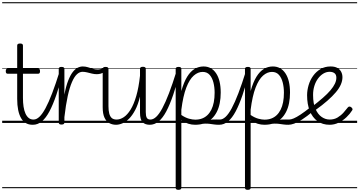

<svg xmlns="http://www.w3.org/2000/svg" viewBox="-20 -1130 3303 1765"><path d="M280 17Q244 17 217.5 1.5Q191 -14 173.5 -44.5Q156 -75 147 -119Q138 -163 138 -221V-452H52Q42 -452 37.5 -457.5Q33 -463 33 -476Q33 -488 37.5 -494Q42 -500 52 -500H138V-711Q138 -721 144.5 -725.5Q151 -730 165 -730Q178 -730 184.5 -725.5Q191 -721 191 -711V-500H329Q339 -500 343.5 -494Q348 -488 348 -476Q348 -463 343.5 -457.5Q339 -452 329 -452H191V-230Q191 -186 196.5 -149.5Q202 -113 214 -86.5Q226 -60 244 -45.5Q262 -31 287 -31Q297 -31 302 -23.5Q307 -16 306.5 -7Q306 2 299.5 9.5Q293 17 280 17ZM0 590H388V600H0ZM0 -20H388V0H0ZM0 -505H388V-500H0ZM0 -1110H388V-1100H0Z M282 17Q272 17 266.5 9.5Q261 2 261.5 -7Q262 -16 269 -23.5Q276 -31 289 -31Q315 -31 342 -56Q369 -81 398 -134.5Q427 -188 459.5 -273Q492 -358 529 -477Q532 -487 540.5 -488.5Q549 -490 556 -485Q563 -480 560 -469Q529 -349 498 -258Q467 -167 434.5 -106Q402 -45 364.5 -14Q327 17 282 17ZM388 590V600ZM388 -20V0ZM388 -505V-500ZM388 -1110V-1100Z M545 15Q532 15 526 10.5Q520 6 520 -4V-496Q520 -506 526 -510.5Q532 -515 545 -515Q559 -515 565.5 -510.5Q572 -506 572 -496V-260Q587 -339 607 -389.5Q627 -440 649 -468Q671 -496 694 -507.5Q717 -519 741 -519Q752 -519 757 -511.5Q762 -504 761.5 -494.5Q761 -485 755.5 -477.5Q750 -470 739 -470Q712 -470 687.5 -447.5Q663 -425 641.5 -375.5Q620 -326 602.5 -246.5Q585 -167 572 -53V-4Q572 6 565.5 10.5Q559 15 545 15ZM388 590H792V600H388ZM388 -20H792V0H388ZM388 -505H792V-500H388ZM388 -1110H792V-1100H388Z M870 -448Q847 -448 825 -453.5Q803 -459 781 -464.5Q759 -470 737 -470Q727 -470 722 -477.5Q717 -485 717 -494.5Q717 -504 722.5 -511.5Q728 -519 740 -519Q766 -519 788 -512Q810 -505 832 -498Q854 -491 878 -491Q890 -491 902.5 -494Q915 -497 927 -503Q936 -508 942.5 -502Q949 -496 950 -486.5Q951 -477 943 -472Q924 -458 906 -453Q888 -448 870 -448ZM792 590V600ZM792 -20V0ZM792 -505V-500ZM792 -1110V-1100Z M1047 17Q1014 17 986 2.5Q958 -12 941 -47.5Q924 -83 924 -145V-496Q924 -506 930.5 -510.5Q937 -515 950 -515Q964 -515 970.5 -510.5Q977 -506 977 -496V-155Q977 -113 984.5 -85.5Q992 -58 1008 -44.5Q1024 -31 1052 -31Q1085 -31 1118 -53Q1151 -75 1180.5 -122.5Q1210 -170 1232.5 -247Q1255 -324 1267 -434V-497Q1267 -507 1273.5 -511.5Q1280 -516 1294 -516Q1307 -516 1313.5 -511.5Q1320 -507 1320 -497V-99Q1320 -65 1329 -48Q1338 -31 1363 -31Q1373 -31 1377.5 -23.5Q1382 -16 1381.5 -7Q1381 2 1375 9.5Q1369 17 1357 17Q1337 17 1320 11.5Q1303 6 1291 -6.5Q1279 -19 1273 -40.5Q1267 -62 1267 -94V-242Q1249 -168 1222.5 -118Q1196 -68 1166 -38.5Q1136 -9 1105 4Q1074 17 1047 17ZM792 590H1463V600H792ZM792 -20H1463V0H792ZM792 -505H1463V-500H792ZM792 -1110H1463V-1100H792Z M1356 17Q1346 17 1340.5 9.5Q1335 2 1335.5 -7Q1336 -16 1343 -23.5Q1350 -31 1363 -31Q1389 -31 1416 -56Q1443 -81 1472 -134.5Q1501 -188 1533.5 -273Q1566 -358 1603 -477Q1606 -487 1614.5 -488.5Q1623 -490 1630 -485Q1637 -480 1634 -469Q1603 -349 1572 -258Q1541 -167 1508.5 -106Q1476 -45 1438.5 -14Q1401 17 1356 17ZM1462 590V600ZM1462 -20V0ZM1462 -505V-500ZM1462 -1110V-1100Z M1993 17Q1968 17 1947.5 14Q1927 11 1907.5 8.5Q1888 6 1864.5 6.5Q1841 7 1808 14L1838 -15Q1865 -23 1889.5 -26.5Q1914 -30 1934.5 -31Q1955 -32 1972 -31.5Q1989 -31 2000 -31Q2009 -31 2013 -23.5Q2017 -16 2015.5 -7Q2014 2 2008 9.5Q2002 17 1993 17ZM1620 615Q1607 615 1601 610.5Q1595 606 1595 596V-496Q1595 -506 1601.5 -510.5Q1608 -515 1622 -515Q1635 -515 1641 -510.5Q1647 -506 1647 -496V-293Q1670 -375 1700.5 -424.5Q1731 -474 1769 -496.5Q1807 -519 1851 -519Q1925 -519 1967 -455.5Q2009 -392 2009 -279Q2009 -227 2000 -181.5Q1991 -136 1972 -99.5Q1953 -63 1925 -37Q1897 -11 1859.5 3Q1822 17 1774 17Q1742 17 1711.5 7.5Q1681 -2 1647 -24V596Q1647 606 1640.5 610.5Q1634 615 1620 615ZM1647 -73Q1684 -48 1717 -39Q1750 -30 1775 -30Q1809 -30 1837 -40.5Q1865 -51 1886.5 -71.5Q1908 -92 1923 -122Q1938 -152 1945.5 -191Q1953 -230 1953 -278Q1953 -328 1942 -371.5Q1931 -415 1907 -442Q1883 -469 1843 -469Q1800 -469 1761 -435Q1722 -401 1692.5 -324.5Q1663 -248 1647 -121ZM1463 590H2100V600H1463ZM1463 -20H2100V0H1463ZM1463 -505H2100V-500H1463ZM1463 -1110H2100V-1100H1463Z M1994 17Q1984 17 1978.5 9.5Q1973 2 1973.5 -7Q1974 -16 1981 -23.5Q1988 -31 2001 -31Q2027 -31 2054 -56Q2081 -81 2110 -134.5Q2139 -188 2171.5 -273Q2204 -358 2241 -477Q2244 -487 2252.5 -488.5Q2261 -490 2268 -485Q2275 -480 2272 -469Q2241 -349 2210 -258Q2179 -167 2146.5 -106Q2114 -45 2076.5 -14Q2039 17 1994 17ZM2100 590V600ZM2100 -20V0ZM2100 -505V-500ZM2100 -1110V-1100Z M2630 17Q2605 17 2584.5 14Q2564 11 2544.5 8.5Q2525 6 2501.5 6.5Q2478 7 2445 14L2475 -15Q2502 -23 2526.5 -26.5Q2551 -30 2571.5 -31Q2592 -32 2609 -31.5Q2626 -31 2637 -31Q2646 -31 2650 -23.5Q2654 -16 2652.5 -7Q2651 2 2645 9.5Q2639 17 2630 17ZM2257 615Q2244 615 2238 610.5Q2232 606 2232 596V-496Q2232 -506 2238.5 -510.5Q2245 -515 2259 -515Q2272 -515 2278 -510.5Q2284 -506 2284 -496V-293Q2307 -375 2337.5 -424.5Q2368 -474 2406 -496.5Q2444 -519 2488 -519Q2562 -519 2604 -455.5Q2646 -392 2646 -279Q2646 -227 2637 -181.5Q2628 -136 2609 -99.5Q2590 -63 2562 -37Q2534 -11 2496.5 3Q2459 17 2411 17Q2379 17 2348.5 7.5Q2318 -2 2284 -24V596Q2284 606 2277.5 610.5Q2271 615 2257 615ZM2284 -73Q2321 -48 2354 -39Q2387 -30 2412 -30Q2446 -30 2474 -40.5Q2502 -51 2523.5 -71.5Q2545 -92 2560 -122Q2575 -152 2582.5 -191Q2590 -230 2590 -278Q2590 -328 2579 -371.5Q2568 -415 2544 -442Q2520 -469 2480 -469Q2437 -469 2398 -435Q2359 -401 2329.5 -324.5Q2300 -248 2284 -121ZM2100 590H2737V600H2100ZM2100 -20H2737V0H2100ZM2100 -505H2737V-500H2100ZM2100 -1110H2737V-1100H2100Z M2631 17Q2621 17 2615.5 9.5Q2610 2 2610.5 -7Q2611 -16 2618 -23.5Q2625 -31 2638 -31Q2655 -31 2680 -41.5Q2705 -52 2743 -77Q2781 -102 2836 -146Q2844 -152 2851.5 -149.5Q2859 -147 2863.5 -139.5Q2868 -132 2867.5 -123.5Q2867 -115 2859 -108Q2799 -58 2756.5 -31Q2714 -4 2684 6.5Q2654 17 2631 17ZM2737 590V600ZM2737 -20V0ZM2737 -505V-500ZM2737 -1110V-1100Z M3010 17Q2945 17 2898.5 -16.5Q2852 -50 2827.5 -111Q2803 -172 2803 -254Q2803 -300 2817 -347.5Q2831 -395 2859 -433.5Q2887 -472 2927 -495.5Q2967 -519 3019 -519Q3058 -519 3081.5 -505.5Q3105 -492 3116.5 -469.5Q3128 -447 3128 -420Q3128 -387 3113 -352.5Q3098 -318 3067 -281.5Q3036 -245 2990 -204.5Q2944 -164 2881 -119L2851 -151Q2906 -194 2948 -230.5Q2990 -267 3017.5 -299.5Q3045 -332 3058.5 -360.5Q3072 -389 3072 -415Q3072 -444 3055 -457Q3038 -470 3010 -470Q2980 -470 2952.5 -453.5Q2925 -437 2903.5 -408Q2882 -379 2870 -340.5Q2858 -302 2858 -257Q2858 -177 2880.5 -127.5Q2903 -78 2937.5 -54.5Q2972 -31 3011 -31Q3052 -31 3083.5 -50Q3115 -69 3138.5 -95.5Q3162 -122 3178 -143Q3185 -151 3193 -150.5Q3201 -150 3209 -144Q3217 -137 3220 -130Q3223 -123 3217 -115Q3197 -83 3165 -52.5Q3133 -22 3093.5 -2.5Q3054 17 3010 17ZM2737 590H3263V600H2737ZM2737 -20H3263V0H2737ZM2737 -505H3263V-500H2737ZM2737 -1110H3263V-1100H2737Z"/></svg>

Font: Playwrite FR Moderne Guides
Style: Regular
Weight: 400
Designer: Veronika Burian, José Scaglione
Foundry: TypeTogether
Version: Version 1.003